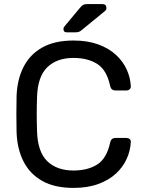

<svg xmlns="http://www.w3.org/2000/svg" viewBox="-20 -908 706 938"><path d="M339 10Q247 10 186.5 -24Q126 -58 95 -119Q64 -180 61 -261Q60 -302 60 -349Q60 -396 61 -439Q64 -520 95 -581Q126 -642 186.5 -676Q247 -710 339 -710Q408 -710 460 -691Q512 -672 546.5 -640Q581 -608 599 -568.5Q617 -529 619 -487Q620 -478 613.5 -472Q607 -466 598 -466H543Q534 -466 527.5 -471Q521 -476 518 -489Q501 -567 454.5 -596Q408 -625 339 -625Q258 -625 211 -579.5Q164 -534 161 -434Q158 -352 161 -266Q164 -166 211 -120.5Q258 -75 339 -75Q408 -75 454.5 -104Q501 -133 518 -211Q521 -224 527.5 -229Q534 -234 543 -234H598Q607 -234 613.5 -228.5Q620 -223 619 -214Q617 -172 599 -132Q581 -92 546.5 -60Q512 -28 460 -9Q408 10 339 10ZM306 -750Q290 -750 290 -766Q290 -774 295 -779L370 -869Q379 -880 386 -884Q393 -888 407 -888H481Q500 -888 500 -868Q500 -861 495 -856L379 -761Q371 -754 364 -752Q357 -750 346 -750Z"/></svg>

Font: DVN-Rubik
Style: Regular
Weight: 400
Designer: Hubert and Fischer
Foundry: Hubert & Fischer
Version: Version 2.102